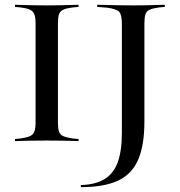

<svg xmlns="http://www.w3.org/2000/svg" viewBox="-20 -591 753 804"><path d="M166.1 -2.4Q141.1 -2.4 118.5 -2Q96 -1.6 77 -1.2Q58.1 -0.8 42.7 0V-8.9L67.7 -11.3Q92.7 -15.3 105.6 -21Q118.5 -26.6 123.8 -39.9Q129 -53.2 129 -78.2V-492.7Q129 -517.7 123.8 -531Q118.5 -544.4 105.6 -550.4Q92.7 -556.5 67.7 -559.7L42.7 -562.1V-571Q58.1 -571 77 -570.2Q96 -569.4 118.5 -569Q141.1 -568.5 166.1 -568.5H175.8H184.7Q210.5 -568.5 233.1 -569Q255.6 -569.4 274.6 -570.2Q293.5 -571 308.9 -571V-562.1L283.1 -559.7Q258.1 -556.5 244.8 -550.4Q231.5 -544.4 227 -531Q222.6 -517.7 222.6 -492.7V-78.2Q222.6 -53.2 227 -39.9Q231.5 -26.6 244.8 -21Q258.1 -15.3 283.1 -11.3L308.9 -8.9V0Q293.5 -0.8 274.6 -1.2Q255.6 -1.6 233.1 -2Q210.5 -2.4 184.7 -2.4H175.8ZM490.3 -201.6V-492.7Q490.3 -529.8 478.6 -541.9Q466.9 -554 427.4 -558.9L387.1 -562.1V-571Q404.8 -571 427 -570.2Q449.2 -569.4 475.4 -569Q501.6 -568.5 530.6 -568.5H537.1H546.8Q572.6 -568.5 594.8 -569Q616.9 -569.4 636.3 -570.2Q655.6 -571 670.2 -571V-562.1L645.2 -559.7Q620.2 -556.5 606.9 -550.4Q593.5 -544.4 589.1 -531Q584.7 -517.7 584.7 -492.7V-201.6ZM318.5 192.7V183.9Q378.2 182.3 416.5 159.7Q454.8 137.1 472.6 89.5Q490.3 41.9 490.3 -33.9V-201.6H584.7V-81.5Q584.7 16.9 558.5 77.8Q532.3 138.7 473.8 165.7Q415.3 192.7 318.5 192.7Z"/></svg>

Font: Playfair 144pt SemiExpanded Medium
Style: Regular
Weight: 500
Width: 6
Designer: Claus Eggers Sørensen
Foundry: Claus Eggers Sørensen
Version: Version 2.203